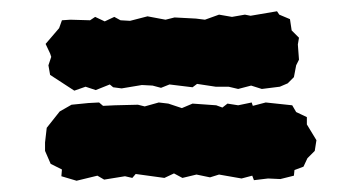

<svg xmlns="http://www.w3.org/2000/svg" viewBox="-20 -421 640 341"><path d="M511 -315 506 -305 502 -284 491 -273 477 -267 445 -263 426 -269 403 -263 386 -267H363L330 -272L322 -266L281 -271L266 -265L251 -269L232 -270L196 -264L181 -266L175 -271L150 -261L132 -267L112 -260L69 -288L66 -305L71 -320L69 -326L61 -343L85 -371L90 -385L105 -386L140 -385L149 -391L166 -383L183 -391L194 -385L211 -384L242 -392L274 -386L290 -390L328 -388L344 -386L369 -395L392 -391L415 -395L425 -393L472 -401L476 -395L495 -387L498 -367L511 -354L509 -342ZM542 -172 539 -153 526 -140 519 -125 503 -119 502 -109 478 -103 456 -104 431 -101 428 -109 409 -104 369 -111 353 -106 329 -111 304 -105 289 -113 272 -105 221 -112 215 -105 202 -108 165 -102 153 -109 116 -100 89 -108 90 -120 70 -130 60 -153V-168L63 -194L86 -223L107 -235L137 -238L156 -239L163 -233L184 -234L225 -235L237 -232L262 -239L279 -237L303 -229L322 -237L364 -234L375 -230L384 -237L403 -234L427 -239L429 -233L452 -239L499 -234L506 -222L525 -213V-200Z"/></svg>

Font: Winky Rough Black
Style: Regular
Weight: 900
Designer: Simon Atzbach
Foundry: typofactur
Version: Version 1.206; ttfautohint (v1.8.4.7-5d5b)